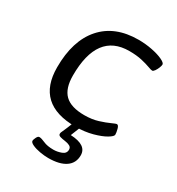

<svg xmlns="http://www.w3.org/2000/svg" viewBox="-176 -640 886 961"><g transform="rotate(30 266.5 -159.5)"><path d="M287 6Q59 6 59 -206Q59 -360 133.5 -444.5Q208 -529 344 -529Q384 -529 422 -521.5Q460 -514 484.5 -502.5Q509 -491 509 -481Q509 -474 504 -461.5Q499 -449 492 -439Q485 -429 479 -429Q472 -429 453.5 -436Q435 -443 404.5 -450Q374 -457 332 -457Q148 -457 148 -210Q148 -135 183.5 -100.5Q219 -66 296 -66Q340 -66 375 -77Q410 -88 432.5 -98.5Q455 -109 461 -109Q470 -109 475 -90Q480 -71 480 -59Q480 -49 454 -33.5Q428 -18 384 -6Q340 6 287 6ZM247 210Q225 210 199 205.5Q173 201 154.5 192.5Q136 184 136 174Q136 168 142.5 154.5Q149 141 157 141Q169 141 191 151Q213 161 249 161Q271 161 294 152.5Q317 144 317 122Q317 108 305 102Q293 96 277 94Q261 92 249 88.5Q237 85 237 76Q237 71 238.5 67Q240 63 247 48Q254 33 269 -6H312L288 54Q382 58 382 117Q382 162 347 186Q312 210 247 210Z"/></g></svg>

Font: Asap Semi Expanded Semi Expanded Regular
Style: Italic
Weight: 400
Width: 6
Italic angle: -6°
Designer: Pablo Cosgaya
Foundry: Omnibus-Type
Version: Version 3.001; ttfautohint (v1.8.4.7-5d5b)